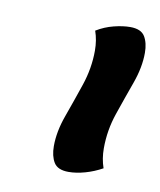

<svg xmlns="http://www.w3.org/2000/svg" viewBox="-50 -822 348 418"><g transform="rotate(10 123.5 -613.0)"><path d="M128 -446Q104 -446 95.5 -460Q87 -474 87 -496Q87 -528 100 -564Q113 -600 126 -638.5Q139 -677 139 -716Q139 -739 132 -759Q150 -770 170 -775Q190 -780 206 -780Q230 -780 238.5 -766Q247 -752 247 -730Q247 -698 234 -662Q221 -626 208 -588Q195 -550 195 -510Q195 -487 202 -467Q184 -457 164.5 -451.5Q145 -446 128 -446Z"/></g></svg>

Font: Lemonada
Style: Regular
Weight: 400
Designer: Mohamed Gaber (Arabic), Eduardo Tunni (Latin)
Foundry: Kief Type Foundry
Version: Version 4.005